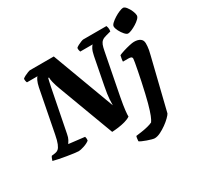

<svg xmlns="http://www.w3.org/2000/svg" viewBox="-206 -995 1476 1430"><g transform="rotate(-30 532.5 -280.0)"><path d="M195 0Q185 0 158.5 -3.5Q132 -7 99 -12.5Q66 -18 36 -24Q6 -30 -11 -35Q-8 -46 -3.5 -56.5Q1 -67 5 -71L36 -75Q51 -77 63 -87Q75 -97 85.5 -122.5Q96 -148 105 -195L176 -560Q183 -593 192.5 -613Q202 -633 209 -637H118Q115 -642 113 -651.5Q111 -661 112 -671Q119 -678 133.5 -685.5Q148 -693 162.5 -698.5Q177 -704 182 -704H387L586 -169Q586 -197 587.5 -218.5Q589 -240 592.5 -264.5Q596 -289 603 -325L648 -557Q655 -593 665.5 -613Q676 -633 683 -637H576Q574 -643 572 -650.5Q570 -658 571 -671Q578 -678 592 -685.5Q606 -693 620.5 -698.5Q635 -704 640 -704H840Q842 -699 845 -687Q848 -675 845 -655L804 -644Q780 -638 767 -627.5Q754 -617 747 -599Q740 -581 734 -549L665 -195Q652 -126 648 -88Q644 -50 645 -38Q626 -25 597 -17Q568 -9 537.5 -5Q507 -1 483 0L306 -474Q290 -516 283.5 -545Q277 -574 278 -586H271Q270 -582 268 -574Q266 -566 263 -552.5Q260 -539 255 -515L184 -155Q179 -127 169.5 -110Q160 -93 154 -85L290 -69Q292 -64 293 -55Q294 -46 292 -35Q273 -20 242.5 -10Q212 0 195 0ZM734 200Q727 200 710 195.5Q693 191 673.5 184Q654 177 638 170Q622 163 617 158Q617 149 619.5 133.5Q622 118 624 116Q647 113 674.5 109Q702 105 727.5 98.5Q753 92 769 84Q774 77 779.5 66.5Q785 56 791.5 40Q798 24 805 1.5Q812 -21 820.5 -51.5Q829 -82 838 -122Q849 -169 858.5 -214Q868 -259 875.5 -297.5Q883 -336 887.5 -361.5Q892 -387 892 -393Q892 -405 884 -409Q876 -413 862 -413H814Q814 -427 817 -440.5Q820 -454 822 -464Q837 -471 864 -479.5Q891 -488 918 -494Q945 -500 958 -500Q992 -500 1011 -486.5Q1030 -473 1030 -446Q1030 -434 1029 -420.5Q1028 -407 1025 -390.5Q1022 -374 1016 -351L908 87Q903 97 884 116Q865 135 838.5 154Q812 173 784.5 186.5Q757 200 734 200ZM953 -575Q941 -575 925 -593Q909 -611 897 -634.5Q885 -658 885 -674Q885 -686 900.5 -700.5Q916 -715 938.5 -729Q961 -743 982 -751.5Q1003 -760 1014 -760Q1027 -760 1041.5 -741.5Q1056 -723 1066 -699.5Q1076 -676 1076 -660Q1076 -647 1061.5 -632.5Q1047 -618 1026 -605Q1005 -592 985 -583.5Q965 -575 953 -575Z"/></g></svg>

Font: Texturina Medium 12pt Black
Style: Italic
Weight: 900
Italic angle: -11°
Version: Version 1.002